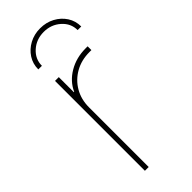

<svg xmlns="http://www.w3.org/2000/svg" viewBox="-241 -773 809 809"><g transform="rotate(-45 163.5 -368.5)"><path d="M86.4 0V-535.6H108.9V-445.8H110.8Q130.4 -489.3 174.6 -515.4Q218.8 -541.5 274.9 -541.5Q279.3 -541.5 280.8 -541.5Q282.2 -541.5 286.6 -541.5V-519Q283.7 -519 281.5 -519Q279.3 -519 274.9 -519Q227.1 -519 189.5 -497.8Q151.9 -476.6 130.4 -439.7Q108.9 -402.8 108.9 -355V0ZM198.2 -736.8Q234.4 -736.8 263.4 -721.2Q292.5 -705.6 309.6 -679.2Q326.7 -652.8 326.7 -619.6H305.2Q305.2 -659.7 273.9 -687.5Q242.7 -715.3 198.7 -715.3Q154.3 -715.3 123.3 -687.5Q92.3 -659.7 92.3 -619.6H70.8Q70.8 -652.8 87.9 -679.2Q105 -705.6 134 -721.2Q163.1 -736.8 198.2 -736.8Z"/></g></svg>

Font: Inter 20pt Thin
Style: Regular
Weight: 250
Version: Version 4.001;git-66647c0bb